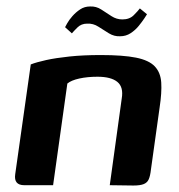

<svg xmlns="http://www.w3.org/2000/svg" viewBox="-20 -572 552 593"><path d="M55 0Q22 0 27 -34L75 -373Q93 -380 122.5 -386.5Q152 -393 194.5 -397.5Q237 -402 291 -402Q360 -402 400 -394Q440 -386 458 -367Q476 -348 478 -317Q480 -286 473 -240L446 -47Q444 -29 439.5 -18.5Q435 -8 424 -3.5Q413 1 392 1L319 0L356 -268Q362 -303 342.5 -319Q323 -335 281 -335Q250 -335 225 -329.5Q200 -324 188 -314L144 0ZM351 -460Q333 -459 316.5 -469Q300 -479 284 -489.5Q268 -500 249 -499Q231 -499 219 -487Q207 -475 202 -469L181 -488Q182 -490 187.5 -500Q193 -510 203.5 -522Q214 -534 227.5 -543Q241 -552 258 -552Q277 -553 293 -542.5Q309 -532 324.5 -522Q340 -512 358 -512Q380 -512 393 -525Q406 -538 412 -546L434 -528Q433 -526 426 -515.5Q419 -505 408.5 -492Q398 -479 383.5 -469.5Q369 -460 351 -460Z"/></svg>

Font: Genos SemiBold
Style: Italic
Weight: 600
Italic angle: -8°
Version: Version 1.010